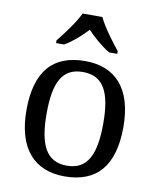

<svg xmlns="http://www.w3.org/2000/svg" viewBox="-86 -833 749 911"><g transform="rotate(10 288.5 -378.0)"><path d="M138 -619V-606H177C215 -628 255 -664 285 -696C315 -664 356 -628 394 -606H433V-619C402 -657 354 -721 333 -766H238C217 -721 169 -657 138 -619ZM287 10C441 10 522 -81 522 -269C522 -456 434 -546 290 -546C135 -546 55 -456 55 -269C55 -81 143 10 287 10ZM289 -42C189 -42 152 -120 152 -269C152 -418 188 -493 288 -493C388 -493 425 -418 425 -269C425 -120 389 -42 289 -42Z"/></g></svg>

Font: Noto Fangsong KSS Vertical
Style: Regular
Weight: 400
Designer: LIU Zhao, ZHANG Congyu, Kushim JIANG
Foundry: Guyu Beijing Co. Ltd.
Version: Version 1.000;November 16, 2022;FontCreator 11.5.0.2427 64-b